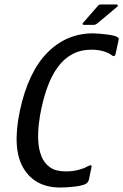

<svg xmlns="http://www.w3.org/2000/svg" viewBox="-20 -829 551 858"><path d="M377 -25Q373 -9 353 -3Q338 2 317.5 4.5Q297 7 278.5 8Q260 9 250 9Q136 9 84.5 -78Q33 -165 69 -335Q106 -507 191.5 -593.5Q277 -680 396 -680Q406 -680 424 -678.5Q442 -677 461.5 -674.5Q481 -672 494 -668Q503 -665 507.5 -661Q512 -657 510 -650L497 -590Q493 -570 477 -584Q463 -594 440 -600.5Q417 -607 389 -607Q340 -607 302.5 -586.5Q265 -566 238.5 -529.5Q212 -493 194.5 -446.5Q177 -400 166 -349Q158 -314 153.5 -275Q149 -236 151 -198.5Q153 -161 165.5 -130Q178 -99 204 -81Q230 -63 274 -63Q303 -63 329 -69.5Q355 -76 368 -84Q383 -92 387 -90.5Q391 -89 388 -78ZM400 -718H355Q349 -718 349 -721.5Q349 -725 353 -729L415 -800Q419 -805 422 -807Q425 -809 432 -809H501Q504 -809 506 -805.5Q508 -802 505 -800L417 -726Q412 -723 408.5 -720.5Q405 -718 400 -718Z"/></svg>

Font: Glory Medium
Style: Italic
Weight: 500
Italic angle: -12°
Version: Version 1.011